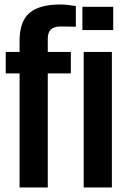

<svg xmlns="http://www.w3.org/2000/svg" viewBox="-20 -830 560 850"><path d="M66.7 0V-505.1H5.4V-600H66.7V-649.1Q66.6 -735.3 110.6 -772.7Q154.5 -810.1 246.7 -810.1Q263 -810.1 281.2 -808.1Q299.4 -806.1 315.8 -803.2V-711.7Q299.2 -712.2 281.9 -712.4Q264.5 -712.7 247.1 -712.7Q219.5 -712.7 205.4 -699.4Q191.4 -686.2 191.5 -658.8V-600H293.6V-505.1H191.5V0ZM344.7 -696.9V-800H481.2V-696.9ZM350.5 0V-600H475.3V0Z"/></svg>

Font: Big Shoulders Thin
Style: Regular
Weight: 100
Designer: Patric King
Foundry: XO Type Co
Version: Version 2.002